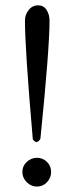

<svg xmlns="http://www.w3.org/2000/svg" viewBox="-20 -686 275 717"><path d="M79.8 -5.6Q63.5 -22 63.5 -43.9Q63.5 -65.9 79.8 -81.3Q96.2 -96.7 118.2 -96.7Q140.1 -96.7 155.5 -81.3Q170.9 -65.9 170.9 -43.9Q170.9 -22 155.5 -5.6Q140.1 10.7 118.2 10.7Q96.2 10.7 79.8 -5.6ZM165 -609.4Q165 -504.9 130.9 -168Q125 -156.2 115.2 -155.3Q106 -159.2 102.5 -166Q73.2 -502.9 73.2 -609.4Q73.2 -630.9 86.9 -648.4Q100.6 -666 122.1 -666Q143.6 -666 154.3 -648.4Q165 -630.9 165 -609.4Z"/></svg>

Font: Amiri
Style: Regular
Weight: 400
Designer: Khaled Hosny
Version: Version 000.108